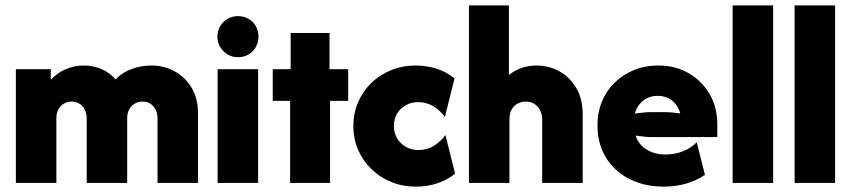

<svg xmlns="http://www.w3.org/2000/svg" viewBox="-20 -687 3196 721"><path d="M39.6 0V-427.1H170.8V-387.5Q195.8 -413.9 227.4 -427.4Q259 -441 295.1 -441Q329.9 -441 360.8 -427.8Q391.7 -414.6 413.9 -388.9Q439.6 -415.3 474.7 -428.1Q509.7 -441 550 -441Q594.4 -441 634 -420.1Q673.6 -399.3 698.6 -359Q723.6 -318.8 723.6 -260.4V0H571.5V-242.4Q571.5 -268.8 556.2 -287.2Q541 -305.6 514.6 -305.6Q500 -305.6 486.8 -298.3Q473.6 -291 465.6 -277.1Q457.6 -263.2 457.6 -243.1V0H305.6V-242.4Q305.6 -259.7 298.6 -274.3Q291.7 -288.9 278.8 -297.2Q266 -305.6 248.6 -305.6Q234 -305.6 220.8 -298.3Q207.6 -291 199.7 -277.1Q191.7 -263.2 191.7 -243.1V0Z M797.2 0V-427.1H949.3V0ZM873.6 -472.2Q852.1 -472.2 834.7 -482.6Q817.4 -493.1 806.9 -510.4Q796.5 -527.8 796.5 -549.3Q796.5 -571.5 806.9 -588.9Q817.4 -606.2 834.7 -616.3Q852.1 -626.4 873.6 -626.4Q895.8 -626.4 913.2 -616.3Q930.6 -606.2 940.6 -588.9Q950.7 -571.5 950.7 -549.3Q950.7 -527.8 940.6 -510.1Q930.6 -492.4 913.2 -482.3Q895.8 -472.2 873.6 -472.2Z M1069.4 0V-308.3H1004.2V-427.1H1071.5V-563.2H1217.4V-427.1H1287.5V-308.3H1219.4V0Z M1541.7 13.9Q1492.4 13.9 1449.7 -3.5Q1406.9 -20.8 1374.7 -52.1Q1342.4 -83.3 1324.7 -124.7Q1306.9 -166 1306.9 -213.9Q1306.9 -261.8 1324.7 -303.1Q1342.4 -344.4 1374.3 -375.3Q1406.2 -406.2 1449 -423.6Q1491.7 -441 1541 -441Q1581.9 -441 1619.8 -428.8Q1657.6 -416.7 1686.8 -392.4L1650.7 -247.9Q1632.6 -272.9 1606.9 -288.2Q1581.2 -303.5 1550.7 -303.5Q1524.3 -303.5 1503.5 -291.7Q1482.6 -279.9 1470.8 -259.7Q1459 -239.6 1459 -213.9Q1459 -188.2 1471.2 -167.7Q1483.3 -147.2 1504.2 -135.4Q1525 -123.6 1552.1 -123.6Q1583.3 -123.6 1609 -139.2Q1634.7 -154.9 1652.8 -179.9L1688.9 -34.7Q1659.7 -11.1 1621.9 1.4Q1584 13.9 1541.7 13.9Z M1741 0V-666.7H1891V-405.6Q1913.9 -423.6 1939.9 -432.3Q1966 -441 1995.1 -441Q2040.3 -441 2079.5 -419.8Q2118.8 -398.6 2143.4 -357.6Q2168.1 -316.7 2168.1 -257.6V0H2016V-238.9Q2016 -257.6 2008.3 -272.6Q2000.7 -287.5 1987.2 -296.5Q1973.6 -305.6 1954.9 -305.6Q1938.2 -305.6 1924.3 -298.3Q1910.4 -291 1901.7 -276.4Q1893.1 -261.8 1893.1 -239.6V0Z M2472.9 13.9Q2417.4 13.9 2371.5 -2.8Q2325.7 -19.4 2292.4 -50.3Q2259 -81.2 2241.3 -123.3Q2223.6 -165.3 2223.6 -216Q2223.6 -264.6 2240.6 -305.9Q2257.6 -347.2 2288.9 -377.4Q2320.1 -407.6 2361.5 -424.3Q2402.8 -441 2451.4 -441Q2516 -441 2566 -412.2Q2616 -383.3 2644.8 -333.7Q2673.6 -284 2673.6 -220.1V-172.2H2427.8Q2413.2 -172.2 2397.9 -174Q2382.6 -175.7 2366.7 -177.8Q2374.3 -155.6 2389.6 -139.9Q2404.9 -124.3 2427.8 -115.6Q2450.7 -106.9 2479.2 -106.9Q2515.3 -106.9 2545.8 -119.4Q2576.4 -131.9 2596.5 -152.8L2627.1 -30.6Q2596.5 -9 2556.6 2.4Q2516.7 13.9 2472.9 13.9ZM2363.9 -260.4Q2379.2 -262.5 2395.1 -264.2Q2411.1 -266 2425 -266H2471.5Q2486.8 -266 2503.8 -264.6Q2520.8 -263.2 2534.7 -261.1Q2528.5 -281.9 2516.3 -296.9Q2504.2 -311.8 2487.2 -319.4Q2470.1 -327.1 2449.3 -327.1Q2428.5 -327.1 2411.5 -319.1Q2394.4 -311.1 2382.3 -296.5Q2370.1 -281.9 2363.9 -260.4Z M2731.2 0V-666.7H2883.3V0Z M2963.9 0V-666.7H3116V0Z"/></svg>

Font: Afacad Flux ExtraBold
Style: Regular
Weight: 800
Designer: Kristian Moeller
Foundry: Dicotype
Version: Version 1.100